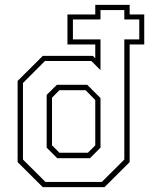

<svg xmlns="http://www.w3.org/2000/svg" viewBox="-20 -770 625 790"><path d="M156 0 52.5 -103V-437L156 -540H362L372 -530.5V-587H257.5V-710.5H372V-750H513.5V-710.5H573.5V-587H513.5V-103L410 0ZM215.5 -119 172 -162.5V-379.5L214 -421H339L393.5 -366.5V-162.5L350 -119ZM224.5 -141.5H341.5L372 -172V-358.5L332 -399H224.5L194 -368V-172ZM167 -21.5H399L491.5 -113.5V-608H553V-690H491.5V-728.5H393.5V-690H280V-608H393.5V-481.5L356 -519H165L74.5 -428.5V-113.5Z"/></svg>

Font: Tourney ExtraLight
Style: Regular
Weight: 250
Designer: Tyler Finck
Foundry: Etcetera Type Co
Version: Version 1.015